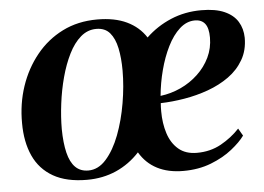

<svg xmlns="http://www.w3.org/2000/svg" viewBox="-44 -583 892 649"><g transform="rotate(-5 402.5 -258.0)"><path d="M226.5 10.5Q157 10.5 112 -15.2Q67 -41 45.5 -88.2Q24 -135.5 24 -199.5Q23.5 -265 43.2 -323.8Q63 -382.5 100 -428.2Q137 -474 189.2 -500.2Q241.5 -526.5 307.5 -526.5Q366.5 -526.5 407.5 -507Q448.5 -487.5 472 -451Q509 -486.5 557 -506.8Q605 -527 660.5 -527Q708.5 -527 739 -513.5Q769.5 -500 784 -476.2Q798.5 -452.5 799 -421.5Q799 -379 780.2 -346.8Q761.5 -314.5 730 -292Q698.5 -269.5 659 -255.2Q619.5 -241 577.5 -234Q535.5 -227 497 -226Q496.5 -219 496.2 -212.2Q496 -205.5 496 -198.5Q496 -157.5 507 -123.2Q518 -89 542 -68.5Q566 -48 604.5 -48Q650 -48 686.5 -68.2Q723 -88.5 750 -117.5L764.5 -92.5Q749.5 -71.5 719.8 -47.8Q690 -24 647.8 -7.5Q605.5 9 553.5 9Q502 9 464.8 -10.2Q427.5 -29.5 405.5 -67Q371 -29.5 325.8 -9.5Q280.5 10.5 226.5 10.5ZM233.5 -20.5Q267.5 -20.5 294.2 -50.8Q321 -81 339.8 -130.2Q358.5 -179.5 368.2 -236.8Q378 -294 378 -347Q378 -389.5 371 -423Q364 -456.5 347.5 -475.8Q331 -495 301.5 -495Q272 -495 248.5 -474.8Q225 -454.5 207.8 -419.8Q190.5 -385 179 -342.2Q167.5 -299.5 161.8 -254Q156 -208.5 156 -167.5Q156.5 -120.5 164.5 -87.5Q172.5 -54.5 189.5 -37.5Q206.5 -20.5 233.5 -20.5ZM498.5 -250.5Q534.5 -255 567.5 -270.2Q600.5 -285.5 626.2 -309.8Q652 -334 667 -365.2Q682 -396.5 682 -432.5Q682 -465 670.2 -479.8Q658.5 -494.5 636 -494.5Q608 -494.5 584.2 -473Q560.5 -451.5 542.8 -415.8Q525 -380 513.8 -337Q502.5 -294 498.5 -250.5Z"/></g></svg>

Font: Merriweather 120pt SemiBold
Style: Italic
Weight: 600
Italic angle: -7.8°
Version: Version 2.101